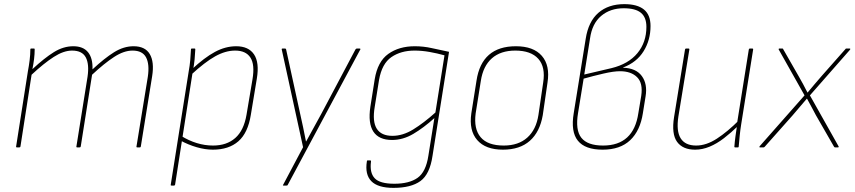

<svg xmlns="http://www.w3.org/2000/svg" viewBox="-20 -714 4139 930"><path d="M62 0Q57 0 58 -4L115 -368Q120 -394 123.5 -422Q127 -450 127 -475Q127 -479 131 -479H145Q148 -479 148 -475Q148 -452 145 -428Q142 -404 137 -379Q195 -433 241 -461.5Q287 -490 335 -490Q383 -490 406.5 -461Q430 -432 428 -378Q486 -432 532.5 -461Q579 -490 627 -490Q683 -490 705.5 -452Q728 -414 717 -345L662 -4Q661 0 657 0H645Q640 0 641 -4L696 -342Q705 -403 687.5 -436Q670 -469 622 -469Q580 -469 532.5 -438Q485 -407 426 -352L371 -4Q370 0 365 0H354Q349 0 350 -4L404 -342Q413 -403 395.5 -436Q378 -469 329 -469Q288 -469 240 -438Q192 -407 133 -352L79 -4Q78 0 73 0Z M1011 11Q974 11 932.5 -1Q891 -13 853 -34L857 -56Q894 -33 933 -21Q972 -9 1012 -9Q1078 -9 1119.5 -45.5Q1161 -82 1174 -158L1203 -330Q1215 -401 1193 -435Q1171 -469 1119 -469Q1072 -469 1022 -441Q972 -413 906 -352L909 -378Q970 -435 1021 -462.5Q1072 -490 1124 -490Q1184 -490 1210.5 -450.5Q1237 -411 1224 -333L1195 -158Q1181 -70 1134.5 -29.5Q1088 11 1011 11ZM811 185Q806 185 807 181L894 -368Q899 -395 901.5 -422.5Q904 -450 905 -475Q905 -479 909 -479H923Q926 -479 926 -475Q925 -451 922.5 -425.5Q920 -400 915 -374L913 -364L828 181Q827 185 822 185Z M1354 185Q1348 185 1352 180L1448 -1L1345 -473Q1343 -479 1349 -479H1360Q1365 -479 1366 -474L1433 -167Q1441 -133 1448 -98.5Q1455 -64 1462 -29H1463Q1481 -62 1499.5 -95.5Q1518 -129 1536 -162L1702 -475Q1705 -479 1709 -479H1721Q1724 -479 1725.5 -477.5Q1727 -476 1725 -474L1374 181Q1373 185 1367 185Z M1989 -490Q2031 -490 2071 -481Q2111 -472 2155 -463L2075 41Q2062 130 2016.5 163Q1971 196 1886 196Q1810 196 1778.5 163.5Q1747 131 1757 68Q1757 63 1760 63H1773Q1778 63 1777 69Q1770 123 1795 149.5Q1820 176 1890 176Q1962 176 2002.5 147.5Q2043 119 2055 40L2084 -142Q2032 -95 1982 -65.5Q1932 -36 1879 -36Q1815 -36 1788.5 -76.5Q1762 -117 1774 -197L1795 -330Q1809 -416 1861 -453Q1913 -490 1989 -490ZM1881 -56Q1931 -56 1981.5 -87Q2032 -118 2089 -169L2133 -446Q2097 -456 2060 -462.5Q2023 -469 1988 -469Q1922 -469 1876 -437.5Q1830 -406 1816 -327L1795 -196Q1783 -125 1805 -90.5Q1827 -56 1881 -56Z M2416 11Q2332 11 2291.5 -35.5Q2251 -82 2263 -165L2288 -323Q2313 -490 2479 -490Q2564 -490 2604.5 -443.5Q2645 -397 2632 -314L2609 -156Q2595 -75 2546.5 -32Q2498 11 2416 11ZM2420 -9Q2491 -9 2534 -47.5Q2577 -86 2588 -157L2611 -314Q2623 -389 2587.5 -429Q2552 -469 2476 -469Q2405 -469 2362.5 -431.5Q2320 -394 2309 -322L2284 -165Q2274 -90 2308 -49.5Q2342 -9 2420 -9Z M2899 11Q2814 11 2779 -32.5Q2744 -76 2759 -166L2817 -526Q2830 -610 2878.5 -652Q2927 -694 3004 -694Q3067 -694 3099 -668Q3131 -642 3131 -588Q3131 -520 3097.5 -466Q3064 -412 2998 -387V-386Q3061 -384 3089 -345.5Q3117 -307 3107 -247L3094 -166Q3081 -81 3032.5 -35Q2984 11 2899 11ZM2901 -9Q3049 -9 3072 -166L3086 -250Q3095 -311 3066 -340Q3037 -369 2983 -369Q2952 -369 2902.5 -357.5Q2853 -346 2807 -333L2780 -167Q2766 -84 2796 -46.5Q2826 -9 2901 -9ZM2810 -353 2942 -384Q3024 -404 3067.5 -456.5Q3111 -509 3111 -584Q3111 -630 3084.5 -652Q3058 -674 3001 -674Q2936 -674 2892 -637Q2848 -600 2838 -528Z M3347 11Q3287 11 3259.5 -27Q3232 -65 3245 -147L3298 -474Q3299 -479 3303 -479H3314Q3320 -479 3319 -474L3266 -150Q3255 -79 3277 -44Q3299 -9 3352 -9Q3401 -9 3452.5 -42.5Q3504 -76 3560 -132L3557 -106Q3521 -71 3486.5 -44.5Q3452 -18 3417 -3.5Q3382 11 3347 11ZM3541 0Q3537 0 3537 -3Q3539 -29 3542.5 -54.5Q3546 -80 3550 -106V-116L3607 -474Q3608 -479 3612 -479H3623Q3629 -479 3628 -474L3570 -111Q3566 -86 3563 -57.5Q3560 -29 3558 -3Q3558 0 3554 0Z M3661 0Q3659 0 3658.5 -1.5Q3658 -3 3659 -5L3877 -252L3752 -474Q3751 -476 3752 -477.5Q3753 -479 3755 -479H3770Q3773 -479 3774 -475L3849 -344Q3860 -325 3870.5 -305.5Q3881 -286 3891 -266H3892Q3909 -286 3926 -306.5Q3943 -327 3960 -346L4074 -475Q4076 -478 4077 -478.5Q4078 -479 4080 -479H4096Q4098 -479 4098.5 -477.5Q4099 -476 4098 -474L3903 -252L4042 -5Q4043 -3 4042 -1.5Q4041 0 4039 0H4025Q4022 0 4020 -3L3932 -156Q3921 -176 3910.5 -196.5Q3900 -217 3889 -236H3888Q3871 -216 3853.5 -195.5Q3836 -175 3819 -155L3684 -3Q3681 0 3678 0Z"/></svg>

Font: Sofia Sans Semi Condensed Thin
Style: Italic
Weight: 250
Italic angle: -9°
Version: Version 4.100